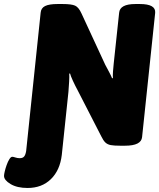

<svg xmlns="http://www.w3.org/2000/svg" viewBox="-117 -722 792 954"><path d="M20 212Q-32 212 -64.5 192.5Q-97 173 -97 152Q-97 145 -93.5 130Q-90 115 -84 98Q-78 81 -70.5 69Q-63 57 -56 57Q-51 57 -40.5 60.5Q-30 64 -19 64Q-4 64 3 55.5Q10 47 13 28L85 -659Q87 -682 107 -692Q127 -702 169 -702H195Q238 -702 256 -694Q274 -686 288 -655L406 -400Q415 -383 425 -364.5Q435 -346 440 -333L444 -334Q443 -348 444.5 -367.5Q446 -387 448 -406L475 -659Q479 -702 556 -702H578Q658 -702 654 -658L589 -41Q585 2 504 2H480Q450 2 433.5 -1Q417 -4 406.5 -14Q396 -24 386 -45L270 -271Q256 -297 245 -321Q234 -345 231 -357L227 -356Q228 -342 226.5 -316Q225 -290 223 -265L190 48Q181 124 136 168Q91 212 20 212Z"/></svg>

Font: Asap Semi Condensed Semi Condensed Black
Style: Italic
Weight: 900
Width: 4
Italic angle: -6°
Designer: Pablo Cosgaya
Foundry: Omnibus-Type
Version: Version 3.001; ttfautohint (v1.8.4.7-5d5b)